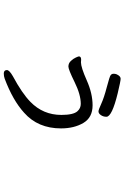

<svg xmlns="http://www.w3.org/2000/svg" viewBox="163 -770 673 1040"><g transform="rotate(90 500.0 -250.5)"><path d="M379 66Q360 66 360 49Q360 36 393 17Q486 -33 532 -78Q603 -147 603 -246Q603 -311 583 -333Q567 -351 543 -351Q493 -351 425 -317.5Q357 -284 341 -284Q323 -284 310.5 -297.5Q298 -311 292 -324.5Q286 -338 286 -341Q286 -353 304 -353L318 -352Q345 -352 416 -383.5Q487 -415 551 -415Q617 -415 646.5 -365Q676 -315 676 -244Q676 -119 591 -44Q524 17 407 61Q393 66 379 66ZM584 -447Q575 -447 542.5 -462Q510 -477 452.5 -492Q395 -507 387.5 -513Q380 -519 380 -529Q380 -536 382 -543Q392 -567 407 -567Q419 -567 486 -551Q613 -520 613 -490Q613 -473 604 -460Q595 -447 584 -447Z"/></g></svg>

Font: LXGW WenKai Lite Medium
Style: Regular
Weight: 500
Designer: LXGW / Fontworks Inc.
Foundry: LXGW / Fontworks Inc.
Version: Version 1.511; March 25, 2025